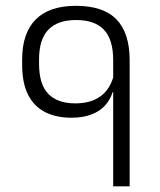

<svg xmlns="http://www.w3.org/2000/svg" viewBox="-20 -656 562 676"><path d="M436.5 -443.5Q436.5 -540 390 -587.8Q343.5 -635.5 247.5 -635.5Q153.5 -635.5 105.8 -587.5Q58 -539.5 58 -446.5V-427.5Q58 -363.5 79 -322.2Q100 -281 139 -261.2Q178 -241.5 231.5 -241.5Q272 -241.5 301.5 -252.8Q331 -264 349.5 -284.2Q368 -304.5 376.5 -331.5H381.5L380 -388.5Q367 -340.5 332.8 -316.2Q298.5 -292 245 -292Q183.5 -292 150.5 -325Q117.5 -358 117.5 -432V-446.5Q117.5 -518 150.5 -551.8Q183.5 -585.5 248 -585.5Q314 -585.5 346.2 -551Q378.5 -516.5 378.5 -444.5V0H436.5Z"/></svg>

Font: Anek Devanagari Medium Light
Style: Regular
Weight: 300
Version: Version 1.003